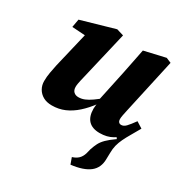

<svg xmlns="http://www.w3.org/2000/svg" viewBox="-172 -649 984 1025"><g transform="rotate(30 320.0 -136.5)"><path d="M403 239 389 200Q412 193 426 179.5Q440 166 447 143L454 115Q462 91 471 73.5Q480 56 498 38Q516 20 549 -3L531 -28L606 -113L635 -117Q617 -85 602 -59.5Q587 -34 576.5 -12Q566 10 560.5 31.5Q555 53 555 78L554 116Q554 171 516.5 200.5Q479 230 403 239ZM158 15Q126 15 104 2.5Q82 -10 70 -31Q58 -52 58 -78Q58 -105 63 -132Q68 -159 73 -183L131 -427L167 -395L44 -403L53 -453L258 -512L301 -499L232 -205Q228 -190 225.5 -178Q223 -166 221 -155.5Q219 -145 219 -135Q219 -115 230 -104.5Q241 -94 259 -94Q278 -94 296.5 -101.5Q315 -109 337 -124.5Q359 -140 386 -163L395 -116H368Q338 -75 305 -45.5Q272 -16 236 -0.5Q200 15 158 15ZM453 15Q407 15 383.5 -9.5Q360 -34 360 -82Q360 -92 361.5 -102.5Q363 -113 366 -125H359L402 -327Q410 -366 417.5 -404Q425 -442 433 -482L563 -512L594 -499L520 -163Q516 -145 513 -129.5Q510 -114 510 -104Q510 -93 515.5 -86.5Q521 -80 531 -80Q546 -80 560 -94.5Q574 -109 597 -141L635 -117Q616 -83 590 -53Q564 -23 531 -4Q498 15 453 15Z"/></g></svg>

Font: Source Serif 4
Style: Bold Italic
Weight: 700
Italic angle: -12°
Designer: Frank Grießhammer
Foundry: Adobe Systems Incorporated
Version: Version 4.004;hotconv 1.0.116;makeotfexe 2.5.65601